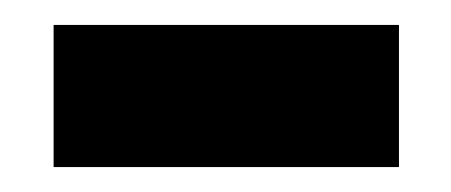

<svg xmlns="http://www.w3.org/2000/svg" viewBox="-20 -343 362 154"><path d="M23 -209V-323H300V-209Z"/></svg>

Font: Bricolage Grotesque 60pt SemiBold
Style: Regular
Weight: 600
Version: Version 1.001;gftools[0.9.33.dev8+g029e19f]